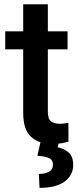

<svg xmlns="http://www.w3.org/2000/svg" viewBox="-20 -678 373 917"><path d="M302.7 -528.3V-442.4H208.5V-146Q208.5 -108.9 224.1 -97.9Q239.7 -86.9 265.1 -86.9Q277.3 -86.9 288.6 -88.4Q299.8 -89.8 306.6 -91.3L307.1 -1.5Q292.5 2.9 273.2 6.3Q253.9 9.8 229 9.8Q168 9.8 129.4 -23.7Q90.8 -57.1 90.8 -138.7V-442.4H4.9V-528.3H90.8V-657.7H208.5V-528.3ZM173.8 -2H261.2L255.4 25.4Q283.2 30.3 306.4 49.1Q329.6 67.9 329.6 109.9Q329.6 158.7 288.8 189Q248 219.2 168.9 219.2L165.5 152.8Q193.8 152.8 213.4 142.6Q232.9 132.3 232.9 108.4Q232.9 85.9 215.3 77.4Q197.8 68.8 158.7 65.9Z"/></svg>

Font: Vazirmatn RD FD Medium
Style: Regular
Weight: 500
Designer: Saber Rastikerdar
Foundry: Saber Rastikerdar
Version: Version 33.003